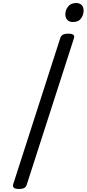

<svg xmlns="http://www.w3.org/2000/svg" viewBox="-20 -1238 574 1272"><path d="M107 14Q84 14 73.5 7Q63 0 67 -16L380 -988Q385 -1002 397.5 -1008.5Q410 -1015 432 -1015Q455 -1015 465 -1008Q475 -1001 470 -985L157 -14Q153 0 141 7Q129 14 107 14ZM462 -1092Q441 -1092 427 -1105Q413 -1118 413 -1144Q413 -1171 431 -1194.5Q449 -1218 486 -1218Q506 -1218 520 -1205.5Q534 -1193 534 -1167Q534 -1140 517 -1116Q500 -1092 462 -1092Z"/></svg>

Font: Playwrite BE VLG
Style: Regular
Weight: 400
Designer: Veronika Burian, José Scaglione
Foundry: TypeTogether
Version: Version 1.002